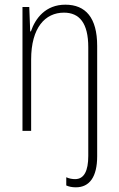

<svg xmlns="http://www.w3.org/2000/svg" viewBox="-20 -559 507 820"><path d="M304 241C362 241 395 197 395 108V-363C395 -483 346 -539 259 -539C175 -539 131 -481 112 -425H109L105 -529H76V0H113V-305C113 -441 173 -505 253 -505C319 -505 357 -461 357 -357V107C357 171 339 206 301 206C289 206 276 204 263 198V233C274 238 287 241 304 241Z"/></svg>

Font: Noto Sans Gurmukhi Condensed ExtraLight
Style: Regular
Weight: 200
Width: 3
Designer: Jelle Bosma - Monotype Design Team
Foundry: Monotype Imaging Inc.
Version: Version 2.004